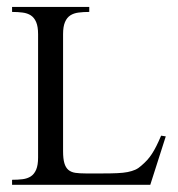

<svg xmlns="http://www.w3.org/2000/svg" viewBox="-20 -569 505 544"><path d="M405.8 -45.4H14.2V-59.6Q30.8 -59.6 44.2 -61.3Q57.6 -63 67.4 -69.3Q77.1 -75.7 82.5 -88.4Q87.9 -101.1 87.9 -122.6V-472.2Q87.9 -493.7 82.5 -506.3Q77.1 -519 67.4 -525.4Q57.6 -531.7 44.2 -533.4Q30.8 -535.2 14.2 -535.2V-549.3H232.9V-535.2Q216.3 -535.2 202.6 -533.4Q189 -531.7 179.2 -525.4Q169.4 -519 164.1 -506.3Q158.7 -493.7 158.7 -472.2V-140.6Q158.7 -119.1 162.4 -106.7Q166 -94.2 173.8 -87.6Q181.6 -81.1 193.6 -79.3Q205.6 -77.6 222.2 -77.6H272.9Q295.9 -77.6 312.5 -78.4Q329.1 -79.1 341.6 -81.5Q354 -84 363.3 -88.1Q372.6 -92.3 380.4 -99.6Q389.6 -107.4 397 -115.5Q404.3 -123.5 410.6 -133.3Q417 -143.1 423.1 -155.3Q429.2 -167.5 436.5 -184.6L449.7 -182.6Z"/></svg>

Font: Surma
Style: Regular
Weight: 400
Designer: Sue Lloyd-Williams
Foundry: Sylheti Translation And Research
Version: Version 3.000